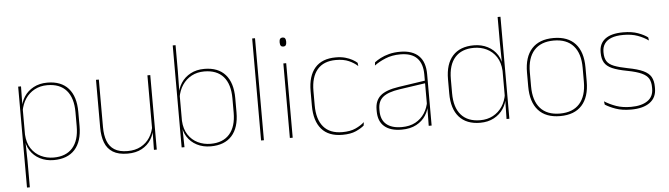

<svg xmlns="http://www.w3.org/2000/svg" viewBox="-50 -869 4342 1246"><g transform="rotate(-5 2121.0 -246.0)"><path d="M270 9.5Q220 9.5 180.2 -11Q140.5 -31.5 117 -68.5Q93.5 -105.5 93 -155.5H87L98 -172Q101 -117.5 125.2 -80.8Q149.5 -44 187.8 -25.5Q226 -7 271 -7Q351 -7 394 -55.5Q437 -104 437 -196V-288.5Q437 -381 394.2 -429.8Q351.5 -478.5 269.5 -478.5Q223.5 -478.5 187 -459Q150.5 -439.5 127 -404.5Q103.5 -369.5 96 -323L87 -341.5H92.5Q97.5 -384 120.2 -418.8Q143 -453.5 181.5 -474.2Q220 -495 271.5 -495Q361 -495 408.2 -441.8Q455.5 -388.5 455.5 -288.5V-196Q455.5 -96 407.8 -43.2Q360 9.5 270 9.5ZM99.5 172H81V-485.5H99.5L97.5 -356L98 -346.5V-138L97 -130.5L99.5 0Z M588 -485.5H606.5V-175.5Q606.5 -123 620.8 -85.2Q635 -47.5 667 -27.2Q699 -7 752.5 -7Q802.5 -7 839 -26.8Q875.5 -46.5 897.8 -81.2Q920 -116 926.5 -160.5L935.5 -141.5H930Q925.5 -101 903.8 -66.5Q882 -32 843.8 -11.2Q805.5 9.5 751.5 9.5Q691.5 9.5 655.5 -12.8Q619.5 -35 603.8 -76.2Q588 -117.5 588 -174.5ZM923 -485.5H941.5V0H923L925 -127H923Z M1292.5 9.5Q1242.5 9.5 1202.8 -11Q1163 -31.5 1139.5 -68.5Q1116 -105.5 1115.5 -155.5H1109.5L1120.5 -172Q1123.5 -117.5 1147.8 -80.8Q1172 -44 1210.2 -25.5Q1248.5 -7 1293.5 -7Q1373.5 -7 1416.5 -55.5Q1459.5 -104 1459.5 -196V-288.5Q1459.5 -381 1416.8 -429.8Q1374 -478.5 1292 -478.5Q1246 -478.5 1209.5 -459Q1173 -439.5 1149.5 -404.5Q1126 -369.5 1118.5 -323L1109.5 -341.5H1115Q1120 -384 1142.8 -418.8Q1165.5 -453.5 1204 -474.2Q1242.5 -495 1294 -495Q1383.5 -495 1430.8 -441.8Q1478 -388.5 1478 -288.5V-196Q1478 -96 1430.2 -43.2Q1382.5 9.5 1292.5 9.5ZM1122 0H1103.5V-664.5H1122V-494.5L1120 -356L1120.5 -346.5V-138L1119.5 -130.5Z M1639.5 0H1621V-664.5H1639.5Z M1827 0H1808.5V-485.5H1827ZM1818 -594.5Q1807.5 -594.5 1802 -601.2Q1796.5 -608 1796.5 -622V-626.5Q1796.5 -640 1802 -646.8Q1807.5 -653.5 1818 -653.5Q1828.5 -653.5 1833.8 -646.8Q1839 -640 1839 -626.5V-622Q1839 -608 1833.8 -601.2Q1828.5 -594.5 1818 -594.5Z M2150.5 9.5Q2060.5 9.5 2014.8 -43.5Q1969 -96.5 1969 -196V-290.5Q1969 -389.5 2014.8 -442.2Q2060.5 -495 2150.5 -495Q2185.5 -495 2212 -487.5Q2238.5 -480 2257.8 -469.2Q2277 -458.5 2289 -447.5L2291.5 -426Q2268.5 -447.5 2234.2 -462.8Q2200 -478 2150 -478Q2070 -478 2028.8 -429.8Q1987.5 -381.5 1987.5 -290.5V-196.5Q1987.5 -105.5 2028.8 -56.8Q2070 -8 2151.5 -8Q2203.5 -8 2238 -23.8Q2272.5 -39.5 2295.5 -60.5L2292.5 -38.5Q2273 -21.5 2238.8 -6Q2204.5 9.5 2150.5 9.5Z M2732 0H2713L2715 -128L2713.5 -131.5V-292V-334.5Q2713.5 -404.5 2678.2 -441.2Q2643 -478 2569.5 -478Q2515 -478 2472 -460.2Q2429 -442.5 2399.5 -420L2402 -441Q2417.5 -453 2441.2 -465.5Q2465 -478 2497.2 -486.5Q2529.5 -495 2569.5 -495Q2611 -495 2641.5 -484.2Q2672 -473.5 2692.2 -453Q2712.5 -432.5 2722.2 -402.8Q2732 -373 2732 -335ZM2536 9.5Q2463.5 9.5 2424.2 -24.2Q2385 -58 2385 -123V-134.5Q2385 -192.5 2421 -224.2Q2457 -256 2541.5 -268.5L2722.5 -295.5L2723 -278.5L2545 -252.5Q2470 -241.5 2436.8 -214.5Q2403.5 -187.5 2403.5 -135.5V-124Q2403.5 -66.5 2438.2 -36.8Q2473 -7 2538.5 -7Q2590.5 -7 2627.8 -27.2Q2665 -47.5 2687.5 -82.2Q2710 -117 2716.5 -160.5L2726 -142H2720Q2716 -102.5 2694 -67.8Q2672 -33 2632.5 -11.8Q2593 9.5 2536 9.5Z M3048 9.5Q2959 9.5 2911.5 -43.8Q2864 -97 2864 -197V-289.5Q2864 -389.5 2911.8 -442.2Q2959.5 -495 3049.5 -495Q3099.5 -495 3139.5 -474.5Q3179.5 -454 3202.8 -417Q3226 -380 3226.5 -330H3232.5L3221.5 -313.5Q3218.5 -368.5 3194.2 -405Q3170 -441.5 3132 -460Q3094 -478.5 3048.5 -478.5Q2968.5 -478.5 2925.5 -430.2Q2882.5 -382 2882.5 -289.5V-197Q2882.5 -104.5 2925.5 -55.8Q2968.5 -7 3050 -7Q3096.5 -7 3133 -26.5Q3169.5 -46 3193 -81Q3216.5 -116 3223.5 -162.5L3232.5 -144H3227Q3222.5 -101.5 3199.5 -66.8Q3176.5 -32 3138 -11.2Q3099.5 9.5 3048 9.5ZM3238.5 0H3220L3222.5 -130.5L3221.5 -138V-346.5L3222 -356L3220 -494.5V-664.5H3238.5Z M3569 11.5Q3475.5 11.5 3427 -42.5Q3378.5 -96.5 3378.5 -197.5V-289Q3378.5 -390 3427.2 -443.5Q3476 -497 3569 -497Q3662 -497 3710.8 -443.5Q3759.5 -390 3759.5 -289V-197.5Q3759.5 -96.5 3710.8 -42.5Q3662 11.5 3569 11.5ZM3569 -5Q3652.5 -5 3696.8 -54.5Q3741 -104 3741 -197.5V-289Q3741 -382 3697 -431.2Q3653 -480.5 3569 -480.5Q3485 -480.5 3441 -431.2Q3397 -382 3397 -289V-197.5Q3397 -104 3441 -54.5Q3485 -5 3569 -5Z M4031 9.5Q3972.5 9.5 3930.8 -5.5Q3889 -20.5 3863 -37.5L3860 -59Q3895 -37 3936.2 -22.5Q3977.5 -8 4032 -8Q4100.5 -8 4139.5 -34.8Q4178.5 -61.5 4178.5 -113.5V-123.5Q4178.5 -157 4166 -179Q4153.5 -201 4121 -216.2Q4088.5 -231.5 4028 -243Q3966.5 -254.5 3931 -270Q3895.5 -285.5 3880.8 -310.5Q3866 -335.5 3866 -374.5V-379.5Q3866 -434.5 3905.2 -464.5Q3944.5 -494.5 4023 -494.5Q4079 -494.5 4118.8 -480Q4158.5 -465.5 4182 -447.5L4185 -427Q4154.5 -449 4115.2 -463.2Q4076 -477.5 4022.5 -477.5Q3975.5 -477.5 3945 -465.8Q3914.5 -454 3899.5 -432Q3884.5 -410 3884.5 -379.5V-374.5Q3884.5 -339.5 3897.8 -318.2Q3911 -297 3943.5 -284Q3976 -271 4032.5 -260Q4096.5 -248 4132.2 -231.2Q4168 -214.5 4182.5 -188.8Q4197 -163 4197 -124.5V-113.5Q4197 -54 4153.2 -22.2Q4109.5 9.5 4031 9.5Z"/></g></svg>

Font: Anek Malayalam Medium Thin
Style: Regular
Weight: 250
Version: Version 1.003